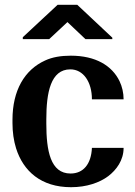

<svg xmlns="http://www.w3.org/2000/svg" viewBox="-20 -770 561 800"><path d="M32 -257C32 -220 37 -184 47 -152C77 -57 151 10 276 10C341 10 395 -9 431 -36C465 -62 495 -102 495 -154H363C360 -86 327 -47 274 -47C190 -47 173 -142 173 -255V-273C173 -384 191 -481 273 -481C327 -481 363 -429 363 -356H495C495 -383 489 -409 478 -432C447 -496 379 -538 275 -538C234 -538 198 -532 168 -518C82 -479 32 -393 32 -271ZM75 -607H185L261 -678L336 -607H448V-613L302 -750H220L75 -615Z"/></svg>

Font: Aerodynamic
Style: Regular
Weight: 500
Designer: Google
Version: Version 2.000980; 2014